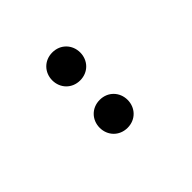

<svg xmlns="http://www.w3.org/2000/svg" viewBox="17 -949 544 544"><g transform="rotate(45 288.5 -677.0)"><path d="M360 -621C391 -621 416 -644 416 -677C416 -710 391 -733 360 -733C329 -733 304 -710 304 -677C304 -644 329 -621 360 -621ZM170 -621C201 -621 226 -644 226 -677C226 -710 201 -733 170 -733C139 -733 114 -710 114 -677C114 -644 139 -621 170 -621Z"/></g></svg>

Font: Montserrat-Alt1 SemBd
Style: Regular
Weight: 600
Designer: Differentunic
Foundry: Differentunic
Version: Version 7.222